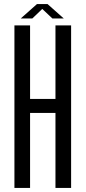

<svg xmlns="http://www.w3.org/2000/svg" viewBox="-20 -925 421 945"><path d="M51 0V-800H128V-438H253V-800H330V0H253V-369H128V0ZM82 -834 162 -905H214L294 -834H238L188 -881L139 -834Z"/></svg>

Font: Big Shoulders Display Medium
Style: Regular
Weight: 500
Designer: Patric King
Foundry: XO Type Co
Version: Version 1.000; ttfautohint (v1.8.2)